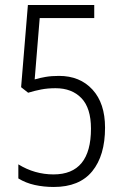

<svg xmlns="http://www.w3.org/2000/svg" viewBox="-20 -734 493 764"><path d="M194 10Q154 10 118 2Q82 -6 53 -24V-80Q118 -40 193 -40Q342 -40 342 -222Q342 -304 304 -343.5Q266 -383 201 -383Q170 -383 144 -378Q118 -373 92 -365L64 -387L91 -714H355V-662H138L118 -418Q138 -424 161.5 -428Q185 -432 215 -432Q298 -432 348 -377.5Q398 -323 398 -226Q398 -115 347 -52.5Q296 10 194 10Z"/></svg>

Font: Noto Sans Gurmukhi Condensed Light
Style: Regular
Weight: 300
Width: 3
Designer: Jelle Bosma - Monotype Design Team
Foundry: Monotype Imaging Inc.
Version: Version 2.004; ttfautohint (v1.8.4.7-5d5b)